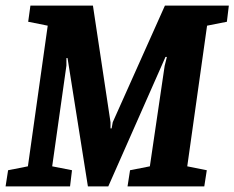

<svg xmlns="http://www.w3.org/2000/svg" viewBox="-31 -668 840 688"><path d="M-2 -58 69 -72 140 -576 70 -590 78 -648H302L365 -230V-208H369L373 -230L560 -648H789L782 -590L711 -576L640 -72L710 -58L701 0H426L435 -58L506 -72L559 -432L567 -464H562L357 0H284L211 -460H207V-433L156 -72L227 -58L220 0H-11Z"/></svg>

Font: Faustina VF Beta
Style: Italic
Weight: 400
Italic angle: -8°
Designer: Alfonso Garcia
Foundry: Omnibus-Type
Version: Version 1.006